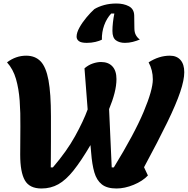

<svg xmlns="http://www.w3.org/2000/svg" viewBox="-20 -1043 1070 1093"><path d="M216 30Q148 30 121.5 -16.5Q95 -63 95 -162Q95 -245 96 -323Q97 -401 92 -469.5Q87 -538 71 -593.5Q55 -649 20 -688Q70 -726 129 -726Q180 -726 211 -694Q242 -662 256 -586.5Q270 -511 270 -381Q270 -295 270 -239.5Q270 -184 269.5 -149Q269 -114 269 -90H281Q360 -182 407.5 -268Q455 -354 479 -420L461 -654Q483 -673 508 -681.5Q533 -690 555 -690Q597 -690 620 -665Q643 -640 643 -593Q643 -556 632 -513Q621 -470 601 -422L616 -90H628Q745 -281 797.5 -406Q850 -531 850 -591Q850 -644 826 -688Q885 -726 947 -726Q986 -726 1007.5 -701.5Q1029 -677 1029 -632Q1029 -588 1006 -519.5Q983 -451 932.5 -347Q882 -243 800 -91L822 -44Q792 -12 741 9Q690 30 643 30Q589 30 559.5 6.5Q530 -17 517 -62Q504 -107 499 -173L495 -217Q442 -127 398.5 -72.5Q355 -18 312 6Q269 30 216 30ZM474 -799Q442 -799 429 -809Q416 -819 416 -834Q416 -857 432.5 -886.5Q449 -916 472.5 -944Q496 -972 517 -991Q540 -1005 572 -1014Q604 -1023 643 -1023Q684 -1023 713.5 -1007.5Q743 -992 744 -955L745 -883Q745 -858 754 -842.5Q763 -827 776 -818Q757 -810 735.5 -804.5Q714 -799 691 -799Q660 -799 640 -813.5Q620 -828 620 -867Q620 -890 623 -916Q626 -942 631 -966H613Q587 -938 573 -899Q559 -860 560 -817Q546 -810 523.5 -804.5Q501 -799 474 -799Z"/></svg>

Font: Lemonada SemiBold
Style: Regular
Weight: 600
Designer: Mohamed Gaber (Arabic), Eduardo Tunni (Latin)
Foundry: Kief Type Foundry
Version: Version 4.005; ttfautohint (v1.8.3)